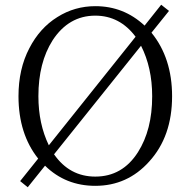

<svg xmlns="http://www.w3.org/2000/svg" viewBox="-20 -769 803 810"><path d="M170 -70C228 -13 299 15 382 15C472 15 548 -19 609 -87C674 -158 706 -250 706 -363C706 -470 677 -560 619 -631L693 -723L660 -749L590 -661C531 -716 462 -743 382 -743C325 -743 271 -728 222 -697C172 -666 133 -622 104 -566C73 -507 58 -439 58 -363C58 -257 86 -169 141 -100L65 -5L97 21ZM382 -24C310 -24 252 -55 208 -118L575 -576C606 -515 622 -444 622 -363C622 -268 602 -190 562 -127C518 -58 458 -24 382 -24ZM186 -156C157 -216 142 -285 142 -363C142 -458 162 -536 202 -599C247 -668 307 -703 382 -703C451 -703 508 -673 552 -614Z"/></svg>

Font: AllPunType Light
Style: Regular
Weight: 300
Version: 1.0